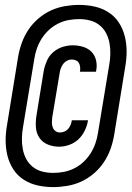

<svg xmlns="http://www.w3.org/2000/svg" viewBox="-20 -732 540 784"><path d="M197 32Q164 32 133 25Q102 18 76.5 1.5Q51 -15 34.5 -40.5Q18 -66 10.5 -96Q3 -126 3 -158Q3 -190 9 -223L54 -500Q59 -529 69 -557Q79 -585 96 -610.5Q113 -636 137 -656.5Q161 -677 188.5 -689.5Q216 -702 245.5 -707Q275 -712 303 -712Q336 -712 367 -705Q398 -698 423.5 -681.5Q449 -665 465.5 -639.5Q482 -614 489.5 -584Q497 -554 497 -522Q497 -490 491 -457L446 -180Q441 -151 431 -123Q421 -95 404 -69.5Q387 -44 363 -23.5Q339 -3 311.5 9.5Q284 22 254.5 27Q225 32 197 32ZM197 -26Q218 -26 240 -30Q262 -34 283 -44.5Q304 -55 321 -71Q338 -87 350 -106Q362 -125 369.5 -146.5Q377 -168 380 -189L426 -467Q430 -489 430.5 -512Q431 -535 427 -556.5Q423 -578 413 -597Q403 -616 386 -629.5Q369 -643 347.5 -648.5Q326 -654 303 -654Q282 -654 260 -650Q238 -646 217 -635.5Q196 -625 179 -609Q162 -593 150 -574Q138 -555 130.5 -533.5Q123 -512 120 -491L74 -213Q70 -191 69.5 -168Q69 -145 73 -123.5Q77 -102 87 -83Q97 -64 114 -50.5Q131 -37 152.5 -31.5Q174 -26 197 -26ZM221 -133Q197 -133 175 -142Q153 -151 140.5 -170Q128 -189 126.5 -213Q125 -237 129 -261L159 -445Q163 -465 172 -485Q181 -505 198 -519.5Q215 -534 236 -540.5Q257 -547 277 -547Q298 -547 318.5 -541Q339 -535 353 -521Q367 -507 372 -486.5Q377 -466 373 -445L372 -439H306L307 -442Q308 -451 307 -459.5Q306 -468 302 -475Q298 -482 290 -485.5Q282 -489 273 -489Q263 -489 253.5 -484Q244 -479 238.5 -471.5Q233 -464 229 -454.5Q225 -445 224 -436L193 -251Q192 -241 192 -231Q192 -221 195.5 -211.5Q199 -202 207 -196.5Q215 -191 225 -191Q234 -191 243.5 -195Q253 -199 259 -206.5Q265 -214 268.5 -222.5Q272 -231 273 -240L274 -241H340L339 -239Q336 -219 326 -198.5Q316 -178 300 -163Q284 -148 263 -140.5Q242 -133 221 -133Z"/></svg>

Font: Iosevka Term Curly SmBd Obl
Style: Regular
Weight: 600
Italic angle: -9°
Designer: Belleve Invis
Foundry: Belleve Invis
Version: Version 32.3.0